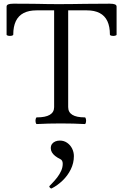

<svg xmlns="http://www.w3.org/2000/svg" viewBox="-20 -686 685 1067"><path d="M184.6 -33.7Q280.8 -33.7 280.8 -90.8V-628.4H183.1Q140.1 -628.4 111.3 -613.5Q82.5 -598.6 68.1 -568.6Q53.7 -538.6 53.7 -493.7Q53.7 -489.3 44.4 -487.3Q35.2 -485.4 25.9 -487.3Q16.6 -489.3 16.6 -493.7V-649.4Q16.6 -657.7 25.6 -661.6Q34.7 -665.5 54.7 -665.5Q87.9 -665.5 121.1 -665.3Q154.3 -665 187.5 -664.6Q220.7 -663.6 253.7 -663.3Q286.6 -663.1 319.8 -663.1Q353.5 -663.1 387.2 -663.6Q420.9 -664.1 455.1 -664.6Q544.9 -665.5 589.8 -665.5Q609.9 -665.5 618.9 -661.6Q627.9 -657.7 627.9 -649.4V-493.7Q627.9 -489.3 618.7 -487.3Q609.4 -485.4 600.1 -487.3Q590.8 -489.3 590.8 -493.7Q590.8 -538.6 576.7 -568.6Q562.5 -598.6 533.9 -613.5Q505.4 -628.4 462.9 -628.4H358.9V-90.8Q358.9 -33.7 451.2 -33.7Q455.6 -33.7 457.5 -24.4Q459.5 -15.1 457.5 -5.9Q455.6 3.4 451.2 3.4Q389.2 0 317.9 0Q246.6 0 184.6 3.4Q180.2 3.4 178.2 -5.9Q176.3 -15.1 178.2 -24.4Q180.2 -33.7 184.6 -33.7ZM254.9 347.7 264.6 337.9Q284.2 317.9 297.9 300Q311.5 282.2 320.1 262.9Q328.6 243.7 328.6 224.1Q328.6 205.1 315.9 198.7Q297.9 189.9 286.1 180.4Q274.4 170.9 268.3 160.2Q262.2 149.4 262.2 137.2Q262.2 123 269.5 113.5Q276.9 104 288.3 99.6Q299.8 95.2 312.5 95.2Q335.4 95.2 353.3 107.7Q371.1 120.1 380.9 139.9Q390.6 159.7 390.6 181.6Q390.6 220.2 373.3 255.4Q356 290.5 327.6 317.6Q299.3 344.7 267.6 360.8Q264.6 362.3 261 359.9Q257.3 357.4 255.1 353.5Q252.9 349.6 254.9 347.7Z"/></svg>

Font: Junicode Two Beta VF
Style: Regular
Weight: 400
Designer: Peter S. Baker
Foundry: Briery Creek Software
Version: Version 1.031 beta; ttfautohint (v1.8.1.43-b0c9)